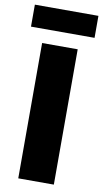

<svg xmlns="http://www.w3.org/2000/svg" viewBox="-114 -901 508 946"><g transform="rotate(10 140.0 -428.5)"><path d="M49 0V-677H227V0ZM-19 -747V-857H299V-747Z"/></g></svg>

Font: Cairo Play Black
Style: Regular
Weight: 900
Version: Version 3.119